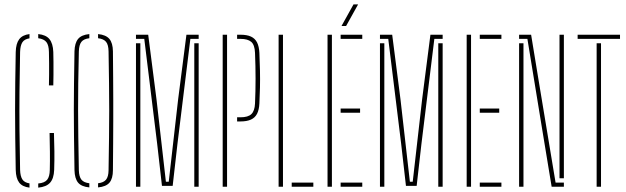

<svg xmlns="http://www.w3.org/2000/svg" viewBox="-20 -855 2866 879"><path d="M115 4Q82 0 67.5 -19.5Q53 -39 52 -77Q50.5 -155 49.8 -221.8Q49 -288.5 49 -350.8Q49 -413 49.8 -478Q50.5 -543 52 -617Q53 -655.5 67.8 -675.2Q82.5 -695 115 -699V-679.5Q92 -676 82.5 -661.5Q73 -647 72 -617Q70 -518.5 69.2 -433.2Q68.5 -348 69.2 -262.2Q70 -176.5 72 -77Q73 -48 82.5 -33.5Q92 -19 115 -15.5ZM155 4V-15Q184 -17.5 195.8 -32Q207.5 -46.5 208 -77Q209 -116 208.5 -160Q208 -204 207 -246H227Q228.5 -201 229 -162Q229.5 -123 228 -77Q226.5 -38 209.5 -18.8Q192.5 0.5 155 4ZM204 -464Q204.5 -489.5 204.8 -515Q205 -540.5 204.8 -566Q204.5 -591.5 204 -617Q203.5 -648 192.5 -662.2Q181.5 -676.5 155 -680V-699Q190.5 -695.5 206.5 -675.8Q222.5 -656 224 -617Q224.5 -601.5 224.8 -571.8Q225 -542 224.8 -511.5Q224.5 -481 224 -464Z M389 3Q352.5 -0.5 337.2 -19.2Q322 -38 321 -76Q319.5 -162.5 318.8 -227.8Q318 -293 318 -351Q318 -409 318.8 -473Q319.5 -537 321 -620Q322 -658 337.5 -676.8Q353 -695.5 389 -699V-680Q363.5 -677 352.8 -663.5Q342 -650 341 -620Q339 -537 338.2 -473Q337.5 -409 337.5 -350.8Q337.5 -292.5 338.5 -227Q339.5 -161.5 341 -75Q342 -46 352.8 -32.5Q363.5 -19 389 -16ZM429 3V-16Q454.5 -19 465.5 -32.5Q476.5 -46 477 -75Q478.5 -161.5 479.2 -227Q480 -292.5 480 -350.8Q480 -409 479.2 -473Q478.5 -537 477 -620Q476.5 -650 465.5 -663.5Q454.5 -677 429 -680V-699Q465 -695.5 480.8 -676.8Q496.5 -658 497 -620Q497.5 -553.5 498 -500Q498.5 -446.5 498.5 -398.8Q498.5 -351 498.5 -303Q498.5 -255 498 -200Q497.5 -145 497 -76Q497 -38 481.5 -19.2Q466 -0.5 429 3Z M721.5 -4 699.5 -197 640.5 -677H602.5V-696H658.5L696.5 -400L739.5 -23H752.5L795.5 -400L833.5 -696H889.5V-677H851.5L792.5 -197L770.5 -4ZM602.5 0V-657H622.5V-197V0ZM869.5 0V-197V-657H889.5V0Z M1065.5 -299V-318H1080.5Q1116 -318 1131 -332.8Q1146 -347.5 1147.5 -381Q1150 -437.5 1150 -494.5Q1150 -551.5 1147.5 -613Q1146 -650 1130 -663.5Q1114 -677 1081.5 -677H1065.5V-696H1081.5Q1110.5 -696 1129 -687.5Q1147.5 -679 1156.8 -660.8Q1166 -642.5 1167.5 -613Q1169.5 -570.5 1170.2 -531.2Q1171 -492 1170.2 -454.8Q1169.5 -417.5 1167.5 -381Q1166 -352 1156.8 -334Q1147.5 -316 1128.8 -307.5Q1110 -299 1080.5 -299ZM999.5 0V-696H1019.5V0Z M1255.5 0V-696H1275.5V0ZM1315.5 0V-19H1414.5V0Z M1479.5 0V-696H1499.5V0ZM1539.5 0V-19H1638.5V0ZM1539.5 -339V-358H1628.5V-339ZM1539.5 -677V-696H1638.5V-677ZM1543.5 -736 1598.5 -835H1619.5L1564.5 -736Z M1838.5 -4 1816.5 -197 1757.5 -677H1719.5V-696H1775.5L1813.5 -400L1856.5 -23H1869.5L1912.5 -400L1950.5 -696H2006.5V-677H1968.5L1909.5 -197L1887.5 -4ZM1719.5 0V-657H1739.5V-197V0ZM1986.5 0V-197V-657H2006.5V0Z M2116.5 0V-696H2136.5V0ZM2176.5 0V-19H2275.5V0ZM2176.5 -339V-358H2265.5V-339ZM2176.5 -677V-696H2275.5V-677Z M2505.5 0 2462.5 -261 2394.5 -677H2356.5V-696H2411.5L2447.5 -477L2523.5 -19H2561.5V0ZM2356.5 0V-657H2376.5V-257V0ZM2541.5 -39V-477V-696H2561.5V-39Z M2711.5 0V-657H2731.5V0ZM2624.5 -677V-696H2818.5V-677Z"/></svg>

Font: Big Shoulders Stencil Display SC Thin
Style: Regular
Weight: 100
Designer: Patric King
Foundry: XO Type Co
Version: Version 2.001